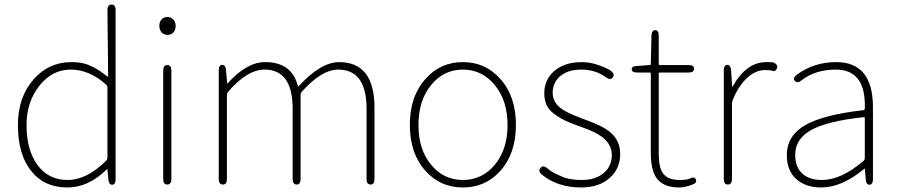

<svg xmlns="http://www.w3.org/2000/svg" viewBox="-20 -814 3961 847"><path d="M277 13Q176 13 119 -58Q59 -131 59 -262Q59 -386 129 -465Q196 -540 295 -540Q340 -540 369 -528Q380 -523 391 -518Q413 -508 453 -477Q457 -474 457 -479L454 -770Q454 -794 472 -794Q490 -794 490 -770V-24Q490 0 475 1Q460 1 458 -22L454 -65Q454 -70 450 -66Q370 13 277 13ZM448 -105Q454 -111 454 -120V-427Q454 -435 448 -441Q374 -507 292 -507Q210 -507 153.5 -435.5Q97 -364 97 -262Q97 -152 145.5 -86Q194 -20 278.5 -20Q363 -20 448 -105Z M718 0Q700 0 700 -24V-503Q700 -527 718 -527Q736 -527 736 -503V-24Q736 0 718 0ZM719 -660Q703 -660 693 -671Q683 -682 683 -700Q683 -718 693 -728.5Q703 -739 718.5 -739Q734 -739 744.5 -728Q755 -717 755 -699.5Q755 -682 745 -671Q735 -660 719 -660Z M963 0Q945 0 945 -24V-503Q945 -527 960 -528Q975 -528 977 -505L982 -448Q982 -443 985 -447Q1068 -540 1150 -540Q1267 -540 1294 -435Q1295 -430 1298 -434Q1395 -540 1476 -540Q1632 -540 1632 -339V-24Q1632 0 1615 0Q1597 0 1597 -24V-334Q1597 -507 1472 -507Q1399 -507 1312 -410Q1306 -403 1306 -394V-24Q1306 0 1289 0Q1271 0 1271 -24V-334Q1271 -507 1147 -507Q1071 -507 987 -410Q981 -403 981 -394V-24Q981 0 963 0Z M1858 -59Q1788 -136 1788 -263Q1788 -390 1858 -467Q1923 -540 2022 -540Q2121 -540 2186 -467Q2256 -390 2256 -263Q2256 -136 2186 -59Q2121 13 2022 13Q1923 13 1858 -59ZM1881.5 -87.5Q1937 -20 2022 -20Q2107 -20 2163 -87.5Q2219 -155 2219 -262.5Q2219 -370 2163 -438.5Q2107 -507 2022 -507Q1937 -507 1881.5 -438.5Q1826 -370 1826 -262.5Q1826 -155 1881.5 -87.5Z M2544 13Q2439 13 2370 -44Q2352 -59 2364 -73Q2376 -87 2394 -72Q2413 -55 2437 -45Q2448 -40 2459 -35Q2492 -20 2546 -20Q2609 -20 2646 -53Q2679 -83 2679 -130Q2679 -177 2636 -210Q2607 -232 2547 -253Q2544 -254 2533 -258Q2464 -283 2443 -299Q2433 -306 2423 -313Q2381 -343 2381 -402Q2381 -461 2423 -499Q2469 -540 2547 -540Q2586 -540 2625.5 -525Q2665 -510 2676 -501Q2694 -485 2683 -472Q2672 -459 2653 -473Q2607 -507 2545 -507Q2483 -507 2449 -476Q2418 -447 2418 -405Q2418 -363 2456 -335Q2480 -317 2541 -294L2548 -291Q2559 -287 2570 -283Q2638 -258 2667 -235Q2716 -197 2716 -134.5Q2716 -72 2672 -31Q2624 13 2544 13Z M2975 13Q2906 13 2876 -29Q2851 -65 2851 -140V-489Q2851 -494 2846 -494H2791Q2767 -494 2767 -508Q2766 -522 2790 -523L2846 -527Q2851 -527 2851 -532L2854 -658Q2855 -681 2871 -681Q2886 -681 2886 -657V-532Q2886 -527 2891 -527H3018Q3042 -527 3042 -511Q3042 -494 3018 -494H2891Q2886 -494 2886 -489V-135Q2886 -78 2903 -52Q2924 -20 2978 -20Q3009 -20 3022 -26Q3044 -37 3050 -22Q3056 -7 3033 1Q3001 13 2975 13Z M3191 0Q3173 0 3173 -24V-503Q3173 -527 3188 -528Q3203 -528 3205 -504L3210 -433Q3210 -428 3212 -432Q3272 -540 3360 -540Q3389 -540 3393 -538Q3414 -528 3407 -512Q3400 -497 3390 -501Q3380 -505 3355 -505Q3316 -505 3280 -474Q3238 -437 3213 -374Q3209 -364 3209 -354V-24Q3209 0 3191 0Z M3603 13Q3537 13 3496 -21Q3451 -59 3451 -130Q3451 -216 3534 -263Q3614 -308 3789 -328Q3795 -329 3795 -335Q3801 -507 3667 -507Q3576 -507 3515 -459Q3497 -444 3486 -458Q3476 -471 3496 -485Q3571 -540 3669 -540Q3831 -540 3831 -341V-24Q3831 0 3816 1Q3801 1 3799 -23L3796 -65Q3796 -70 3794.5 -70Q3793 -70 3786 -64Q3691 13 3603 13ZM3606 -20Q3691 -20 3789 -104Q3795 -109 3795 -117V-293Q3795 -298 3790 -297Q3628 -280 3556 -239Q3488 -200 3488 -131Q3488 -74 3523 -45Q3554 -20 3606 -20Z"/></svg>

Font: Resource Han Rounded JP ExtraLight
Style: Regular
Weight: 250
Designer: Cyano Hao (round all glyphs); Ryoko NISHIZUKA 西塚涼子 (kana, bopomofo & ideographs); Paul D. Hunt (Latin, Greek & Cyrillic)
Foundry: Cyano Hao
Version: 0.990